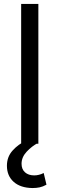

<svg xmlns="http://www.w3.org/2000/svg" viewBox="-20 -727 301 971"><path d="M87 0V-707H174V0ZM144 224Q83 223 49 192.5Q15 162 15 111Q15 66 44 34Q73 2 111 -15L174 -5Q141 12 115 40Q89 68 89 101Q89 129 106.5 144.5Q124 160 153 160Q165 160 177 157Q189 154 201 148L215 207Q197 217 180.5 220.5Q164 224 144 224Z"/></svg>

Font: Onest
Style: Regular
Weight: 400
Designer: Dmitri Voloshin, Andrey Kudryavtsev
Foundry: Dmitri Voloshin, Andrey Kudryavtsev
Version: Version 1.000;gftools[0.9.33]